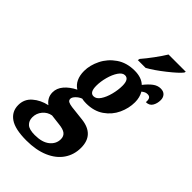

<svg xmlns="http://www.w3.org/2000/svg" viewBox="-358 -862 1197 1197"><g transform="rotate(45 240.5 -263.0)"><path d="M-63 119Q-63 67 -24 33Q15 -1 71 -13Q54 -25 43 -44Q32 -63 32 -88Q32 -124 58 -155Q84 -186 130 -209Q104 -225 90.5 -253.5Q77 -282 77 -321Q77 -372 103 -424.5Q129 -477 179 -511.5Q229 -546 299 -546Q360 -546 393 -514Q418 -546 442 -564Q466 -582 493 -582Q518 -582 531 -567.5Q544 -553 544 -531Q544 -501 530.5 -478.5Q517 -456 487 -456Q489 -478 482.5 -488.5Q476 -499 460 -499Q449 -499 441 -495.5Q433 -492 421 -483Q440 -450 440 -408Q440 -355 416.5 -304Q393 -253 345.5 -220Q298 -187 229 -187Q207 -187 191 -191Q170 -183 154.5 -167Q139 -151 139 -138Q139 -124 150.5 -118Q162 -112 184 -109L282 -98Q403 -84 403 31Q403 92 370.5 139.5Q338 187 276 213.5Q214 240 129 240Q29 240 -17 208Q-63 176 -63 119ZM312 -425Q312 -483 277 -483Q255 -483 236.5 -455.5Q218 -428 207 -387.5Q196 -347 196 -310Q196 -251 230 -251Q254 -251 272.5 -278.5Q291 -306 301.5 -347Q312 -388 312 -425ZM276 82Q276 56 258.5 42Q241 28 199 24L132 16Q98 22 75.5 49Q53 76 53 111Q53 142 73 160.5Q93 179 142 179Q207 179 241.5 151Q276 123 276 82ZM269 -619Q295 -649 326 -691Q357 -733 377 -766H529L526 -756Q506 -730 444 -681Q382 -632 335 -606H266Z"/></g></svg>

Font: Noto Serif CondExtraBold
Style: Italic
Weight: 800
Width: 3
Italic angle: -12°
Designer: Monotype Design Team
Foundry: Monotype Imaging Inc.
Version: Version 1.001